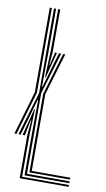

<svg xmlns="http://www.w3.org/2000/svg" viewBox="-90 -844 488 887"><g transform="rotate(10 153.5 -400.0)"><path d="M9.2 -199.2 69.2 -403.5V-800H79V-403L19 -199.2ZM103.2 -479 108.2 -605.2 108.5 -800H118.2V-599.8L112.8 -538.2H114.8L128 -593.8V-600H138.2L106.5 -479ZM79 -8.5H298.8V0H69.2V-199L75.5 -272.8H73L60.2 -208.5L58 -199.2H47.5L80.2 -325.8H83.5L79 -198.5ZM98.8 -25.8H298.8V-17H89V-207.8L90.2 -372H88.2L61.8 -278.2L38.5 -199.2H28.2L89 -403.2V-800H98.8V-597.5L97.2 -433.8H99.2L128 -533.8L147.8 -600H158L98.8 -403ZM118.2 -42.8H298.8V-34.2H108.5V-403L167.2 -600H177.2L118.2 -402.8Z"/></g></svg>

Font: Big Shoulders Inline Text ExtraLight
Style: Regular
Weight: 250
Version: Version 2.002